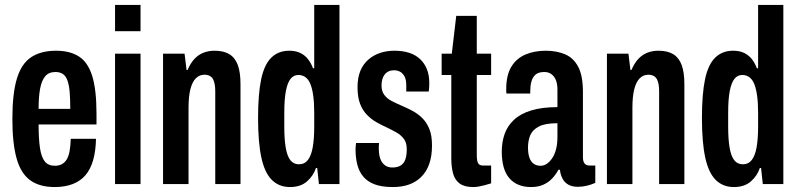

<svg xmlns="http://www.w3.org/2000/svg" viewBox="-20 -744 3232 776"><path d="M201 12Q140 12 102 -15.5Q64 -43 47 -104Q30 -165 30 -263Q30 -365 48 -425.5Q66 -486 105.5 -512.5Q145 -539 207 -539Q262 -539 298.5 -516Q335 -493 352.5 -437.5Q370 -382 370 -284V-241H136Q136 -183 141.5 -146Q147 -109 161 -91.5Q175 -74 202 -74Q217 -74 229 -80Q241 -86 249 -98.5Q257 -111 261 -132Q265 -153 266 -183H368Q367 -134 356.5 -97Q346 -60 325.5 -36Q305 -12 273.5 0Q242 12 201 12ZM136 -304H264Q264 -345 261.5 -373Q259 -401 252.5 -419Q246 -437 234 -445Q222 -453 204 -453Q177 -453 162.5 -435.5Q148 -418 142 -385Q136 -352 136 -304Z M445 -618V-724H548V-618ZM445 0V-527H548V0Z M639 0V-527H726L734 -461H738Q750 -489 766 -506Q782 -523 802.5 -531Q823 -539 847 -539Q884 -539 907 -525Q930 -511 941 -481.5Q952 -452 952 -404V0H850V-375Q850 -390 848 -402Q846 -414 841.5 -423Q837 -432 828 -437Q819 -442 806 -442Q786 -442 771.5 -427.5Q757 -413 749.5 -383.5Q742 -354 742 -308V0Z M1152 12Q1108 12 1079 -16.5Q1050 -45 1036.5 -106.5Q1023 -168 1023 -267Q1023 -364 1035.5 -423.5Q1048 -483 1076.5 -511Q1105 -539 1149 -539Q1174 -539 1192.5 -530.5Q1211 -522 1224 -506Q1237 -490 1245 -468H1250V-724H1352V0H1269L1262 -65H1257Q1247 -34 1221 -11Q1195 12 1152 12ZM1188 -80Q1211 -80 1224.5 -97.5Q1238 -115 1244 -149Q1250 -183 1250 -233V-288Q1250 -328 1246 -357Q1242 -386 1234.5 -404.5Q1227 -423 1214.5 -432Q1202 -441 1186 -441Q1167 -441 1154.5 -425.5Q1142 -410 1135.5 -376.5Q1129 -343 1129 -288V-233Q1129 -180 1135 -146Q1141 -112 1154 -96Q1167 -80 1188 -80Z M1568 12Q1523 12 1494 1Q1465 -10 1448 -30.5Q1431 -51 1424 -79Q1417 -107 1417 -140Q1417 -145 1417.5 -152Q1418 -159 1419 -166H1512Q1511 -159 1511 -153.5Q1511 -148 1511 -142Q1511 -121 1516.5 -104Q1522 -87 1534.5 -77Q1547 -67 1566 -67Q1587 -67 1600 -75.5Q1613 -84 1618.5 -100.5Q1624 -117 1624 -141Q1624 -167 1612.5 -182.5Q1601 -198 1582.5 -208.5Q1564 -219 1543 -229Q1523 -238 1502.5 -249.5Q1482 -261 1464 -279Q1446 -297 1435.5 -324Q1425 -351 1425 -392Q1425 -429 1436 -456.5Q1447 -484 1468 -502.5Q1489 -521 1516 -530Q1543 -539 1574 -539Q1608 -539 1634 -530.5Q1660 -522 1678 -505Q1696 -488 1705.5 -464Q1715 -440 1715 -409Q1715 -401 1714.5 -391.5Q1714 -382 1713 -374H1622V-399Q1622 -421 1615.5 -434Q1609 -447 1598 -453.5Q1587 -460 1572 -460Q1560 -460 1550.5 -455.5Q1541 -451 1534.5 -442.5Q1528 -434 1525 -423Q1522 -412 1522 -398Q1522 -375 1533.5 -360Q1545 -345 1563.5 -335.5Q1582 -326 1603 -317Q1624 -308 1646 -296.5Q1668 -285 1686 -267.5Q1704 -250 1715 -223.5Q1726 -197 1726 -156Q1726 -112 1714.5 -80.5Q1703 -49 1682 -28.5Q1661 -8 1632.5 2Q1604 12 1568 12Z M1892 12Q1857 12 1837.5 -2.5Q1818 -17 1811 -43.5Q1804 -70 1804 -104V-441H1765V-527H1806L1824 -680H1907V-527H1965V-441H1907V-117Q1907 -95 1912 -85Q1917 -75 1932 -75H1965V-3Q1952 1 1939 4.5Q1926 8 1914.5 10Q1903 12 1892 12Z M2126 12Q2098 12 2076 3Q2054 -6 2038.5 -24Q2023 -42 2015.5 -69Q2008 -96 2008 -131Q2008 -170 2019.5 -202.5Q2031 -235 2057 -259.5Q2083 -284 2126.5 -297.5Q2170 -311 2233 -311V-382Q2233 -404 2227 -419.5Q2221 -435 2209 -444Q2197 -453 2180 -453Q2156 -453 2144 -442Q2132 -431 2127.5 -413.5Q2123 -396 2123 -374V-366H2027Q2026 -370 2026 -374.5Q2026 -379 2026 -384Q2026 -440 2046.5 -474Q2067 -508 2103.5 -523.5Q2140 -539 2186 -539Q2230 -539 2264 -524.5Q2298 -510 2317 -474Q2336 -438 2336 -372V-108Q2336 -92 2342.5 -83.5Q2349 -75 2362 -75H2386V-5Q2371 2 2352.5 6.5Q2334 11 2315 11Q2292 11 2276.5 2Q2261 -7 2253 -23Q2245 -39 2243 -58H2237Q2227 -39 2212 -23Q2197 -7 2176 2.5Q2155 12 2126 12ZM2165 -74Q2178 -74 2190 -82Q2202 -90 2212 -105Q2222 -120 2227.5 -141.5Q2233 -163 2233 -191V-246Q2183 -246 2157.5 -232.5Q2132 -219 2123 -197Q2114 -175 2114 -148Q2114 -124 2119.5 -107.5Q2125 -91 2136.5 -82.5Q2148 -74 2165 -74Z M2433 0V-527H2520L2528 -461H2532Q2544 -489 2560 -506Q2576 -523 2596.5 -531Q2617 -539 2641 -539Q2678 -539 2701 -525Q2724 -511 2735 -481.5Q2746 -452 2746 -404V0H2644V-375Q2644 -390 2642 -402Q2640 -414 2635.5 -423Q2631 -432 2622 -437Q2613 -442 2600 -442Q2580 -442 2565.5 -427.5Q2551 -413 2543.5 -383.5Q2536 -354 2536 -308V0Z M2946 12Q2902 12 2873 -16.5Q2844 -45 2830.5 -106.5Q2817 -168 2817 -267Q2817 -364 2829.5 -423.5Q2842 -483 2870.5 -511Q2899 -539 2943 -539Q2968 -539 2986.5 -530.5Q3005 -522 3018 -506Q3031 -490 3039 -468H3044V-724H3146V0H3063L3056 -65H3051Q3041 -34 3015 -11Q2989 12 2946 12ZM2982 -80Q3005 -80 3018.5 -97.5Q3032 -115 3038 -149Q3044 -183 3044 -233V-288Q3044 -328 3040 -357Q3036 -386 3028.5 -404.5Q3021 -423 3008.5 -432Q2996 -441 2980 -441Q2961 -441 2948.5 -425.5Q2936 -410 2929.5 -376.5Q2923 -343 2923 -288V-233Q2923 -180 2929 -146Q2935 -112 2948 -96Q2961 -80 2982 -80Z"/></svg>

Font: Archivo ExtraCondensed SemiBold
Style: Regular
Weight: 600
Width: 2
Designer: Hector Gatti
Foundry: Omnibus-Type
Version: Version 2.001